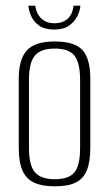

<svg xmlns="http://www.w3.org/2000/svg" viewBox="-20 -649 384 676"><path d="M173 7Q128 7 100 -6Q72 -19 59 -49Q46 -79 46 -129V-371Q46 -440 74.5 -471.5Q103 -503 173 -503Q243 -503 270.5 -472.5Q298 -442 298 -371V-129Q298 -80 286 -50Q274 -20 247 -6.5Q220 7 173 7ZM173 -18Q222 -18 242 -42Q262 -66 262 -128V-368Q262 -426 243 -452Q224 -478 173 -478Q124 -478 103 -453.5Q82 -429 82 -368V-128Q82 -67 103 -42.5Q124 -18 173 -18ZM171 -545Q137 -545 117.5 -559Q98 -573 89.5 -593Q81 -613 80 -629H104Q109 -598 127 -582.5Q145 -567 171 -567Q199 -567 217 -582Q235 -597 239 -629H263Q262 -612 252.5 -592.5Q243 -573 223.5 -559Q204 -545 171 -545Z"/></svg>

Font: Alumni Sans Thin ExtraLight
Style: Regular
Weight: 250
Version: Version 1.018